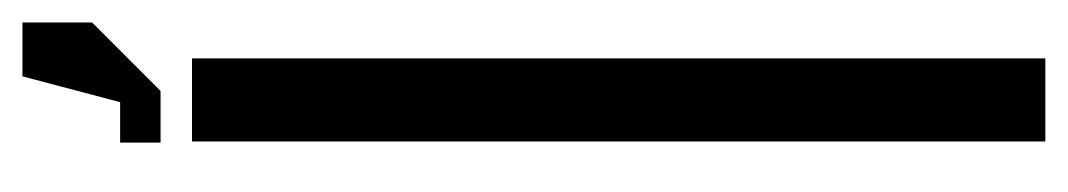

<svg xmlns="http://www.w3.org/2000/svg" viewBox="-410 -541 951 171"><g transform="rotate(-90 65.5 -455.5)"><path d="M70 -788H24V-824H60L83 -911H131V-849ZM25 0V-760H99V0Z"/></g></svg>

Font: Commune Nuit Debout
Style: Regular
Weight: 400
Designer: Sébastien Marchal
Foundry: Sébastien Marchal
Version: Version 1.003;PS 1.3;hotconv 1.0.88;makeotf.lib2.5.647800